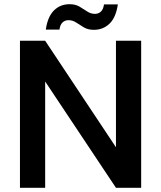

<svg xmlns="http://www.w3.org/2000/svg" viewBox="-20 -894 767 914"><path d="M75 0V-700H195L532 -193V-700H652V0H532L195 -506V0ZM427 -752Q399 -752 379.5 -763.5Q360 -775 343 -786.5Q326 -798 306 -798Q289 -798 277.5 -787Q266 -776 263 -753H198Q207 -815 237 -844.5Q267 -874 311 -874Q339 -874 358.5 -862.5Q378 -851 395 -839.5Q412 -828 432 -828Q449 -828 460.5 -839Q472 -850 475 -873H541Q532 -811 501.5 -781.5Q471 -752 427 -752Z"/></svg>

Font: DM Sans 9pt
Style: Semibold
Weight: 600
Designer: Colophon Foundry, Jonny Pinhorn
Foundry: Colophon Foundry
Version: Version 4.004;gftools[0.9.30]